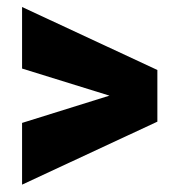

<svg xmlns="http://www.w3.org/2000/svg" viewBox="-20 -510 484 535"><path d="M41.5 4.5 418.5 -171V-315L41.5 -490.5V-319L285 -243.5L41.5 -167.5Z"/></svg>

Font: Anybody Thin ExtraBold
Style: Regular
Weight: 800
Version: Version 1.113;gftools[0.9.25]